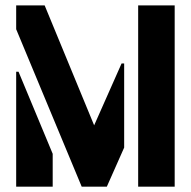

<svg xmlns="http://www.w3.org/2000/svg" viewBox="-20 -704 720 724"><path d="M41 0V-433.6H49.8L178.7 -124V0ZM41 -593.8V-683.6H148.4L335 -231.4L438.5 -464.8H448.2V-147.5L382.8 0H288.1ZM501 0V-683.6H638.7V0Z"/></svg>

Font: Post No Bills Colombo
Style: ExtraBold
Weight: 900
Designer: Kosala Senevirathne, Siva Puranthara, Lasantha Premarathna, Tharique Azeez
Foundry: Mooniak
Version: Version 1.220 ; ttfautohint (v1.5)